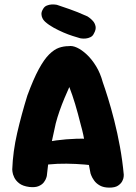

<svg xmlns="http://www.w3.org/2000/svg" viewBox="-20 -854 622 878"><path d="M114 1Q84 -3 68 -15.5Q52 -28 45 -43Q38 -58 37 -68.5Q36 -79 36 -79Q39 -161 58.5 -245.5Q78 -330 105 -417Q133 -493 157.5 -538Q182 -583 205 -605.5Q228 -628 249.5 -635.5Q271 -643 294 -643Q311 -646 332.5 -636Q354 -626 377 -604.5Q400 -583 419.5 -551Q439 -519 450 -478Q460 -450 474 -405Q488 -360 502.5 -303Q517 -246 528.5 -183Q540 -120 546 -55Q546 -55 545.5 -46Q545 -37 539 -25.5Q533 -14 519.5 -5Q506 4 480 4Q454 4 437 -5.5Q420 -15 410.5 -28.5Q401 -42 397.5 -51.5Q394 -61 394 -61Q380 -132 370.5 -187.5Q361 -243 350 -281Q336 -337 323.5 -378.5Q311 -420 297 -456Q287 -434 275 -405.5Q263 -377 252.5 -347Q242 -317 235 -290Q226 -248 219.5 -219Q213 -190 209 -165.5Q205 -141 201.5 -114Q198 -87 194 -49Q194 -49 191.5 -40.5Q189 -32 181 -21Q173 -10 157 -3Q141 4 114 1ZM133 -89 146 -195Q193 -206 237.5 -212Q282 -218 329.5 -219.5Q377 -221 430 -216L444 -92Q409 -98 368 -101.5Q327 -105 284.5 -105.5Q242 -106 203 -102Q164 -98 133 -89ZM347 -679Q333 -683 312.5 -689.5Q292 -696 270 -705.5Q248 -715 226 -727Q204 -739 187 -754Q187 -754 182.5 -758.5Q178 -763 174 -771Q170 -779 169.5 -789.5Q169 -800 177 -813Q183 -824 194 -828.5Q205 -833 215.5 -833.5Q226 -834 233 -833Q240 -832 240 -832Q266 -823 298.5 -812Q331 -801 380 -779Q380 -779 388 -773.5Q396 -768 405 -758Q414 -748 417 -733.5Q420 -719 409 -700Q404 -689 393.5 -684Q383 -679 372.5 -678Q362 -677 354.5 -678Q347 -679 347 -679Z"/></svg>

Font: Sour Gummy Black
Style: Bold
Weight: 700
Version: Version 1.000